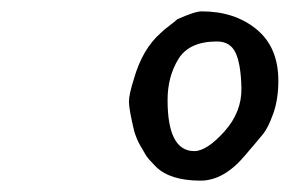

<svg xmlns="http://www.w3.org/2000/svg" viewBox="-20 -744 510 338"><path d="M362 -671Q313 -671 294 -640Q275 -609 275 -568Q275 -478 322 -478Q344 -478 375 -512.5Q406 -547 405 -589.5Q404 -632 394.5 -651.5Q385 -671 362 -671ZM335 -724Q393 -724 431.5 -692.5Q470 -661 470 -602Q470 -569 461 -544Q452 -519 443.5 -508.5Q435 -498 411 -470Q374 -426 333 -426Q279 -426 254 -451Q241 -464 237 -470.5Q233 -477 226.5 -488.5Q220 -500 216 -514Q207 -552 207 -565Q207 -578 216 -606Q231 -658 263 -686Q268 -691 278.5 -699Q289 -707 292 -710Q323 -724 335 -724Z"/></svg>

Font: Caveat
Style: Regular
Weight: 400
Designer: Pablo Impallari
Foundry: Creative Lab NY
Version: Version 1.096; ttfautohint (v1.3)